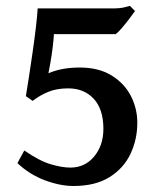

<svg xmlns="http://www.w3.org/2000/svg" viewBox="-20 -617 544 652"><path d="M446.3 -200.2Q446.3 -143.6 423.1 -94.5Q399.9 -45.4 351.8 -15.4Q303.7 14.6 229.5 14.6Q184.6 14.6 132.8 -4.6Q81.1 -23.9 39.1 -63L62.5 -106Q114.3 -70.3 152.6 -59.1Q190.9 -47.9 218.8 -47.9Q268.6 -47.9 299.8 -85.7Q331.1 -123.5 331.1 -179.2Q331.1 -246.1 298.3 -281.5Q265.6 -316.9 211.4 -316.9Q173.3 -316.9 144.8 -305.4Q116.2 -293.9 90.8 -274.4L67.9 -290.5Q72.3 -316.9 78.4 -356.7Q84.5 -396.5 90.8 -440.2Q97.2 -483.9 101.8 -523.2Q106.4 -562.5 107.9 -588.4H361.8Q389.6 -588.4 405.3 -592.8Q420.9 -597.2 420.9 -597.2L438.5 -579.6Q431.2 -569.3 418.7 -552.7Q406.2 -536.1 393.3 -521.2Q380.4 -506.3 373 -501H163.1Q162.1 -481.9 158.9 -456.3Q155.8 -430.7 151.6 -406.7Q147.5 -382.8 144.5 -368.2Q189.5 -387.7 250.5 -387.7Q315.4 -387.7 359.1 -360.6Q402.8 -333.5 424.6 -290.8Q446.3 -248 446.3 -200.2Z"/></svg>

Font: Namdhinggo
Style: Bold
Weight: 700
Designer: Victor Gaultney
Foundry: SIL International
Version: Version 3.001